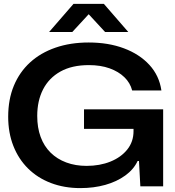

<svg xmlns="http://www.w3.org/2000/svg" viewBox="-20 -956 896 985"><path d="M392 9Q310 9 241.5 -17Q173 -43 124 -91.5Q75 -140 48.5 -207.5Q22 -275 22 -357Q22 -446 51 -516Q80 -586 134 -635.5Q188 -685 264.5 -711.5Q341 -738 435 -738Q536 -738 616 -708Q696 -678 746.5 -623Q797 -568 808 -492H658Q648 -531 618 -560Q588 -589 542 -605.5Q496 -622 436 -622Q349 -622 290 -589Q231 -556 201 -497.5Q171 -439 171 -361Q171 -301 188.5 -253.5Q206 -206 239.5 -173Q273 -140 320 -122.5Q367 -105 424 -105Q492 -105 546.5 -127Q601 -149 633 -189Q665 -229 665 -283V-321L689 -295H411V-395H817V0H700L693 -130H686Q666 -87 622.5 -55.5Q579 -24 520 -7.5Q461 9 392 9ZM232 -792 357 -936H513L638 -792H519L435 -883L351 -792Z"/></svg>

Font: Mona Sans Expanded SemiBold
Style: Regular
Weight: 600
Width: 7
Designer: Deni Anggara
Foundry: GitHub
Version: Version 2.000